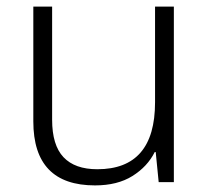

<svg xmlns="http://www.w3.org/2000/svg" viewBox="-20 -552 636 582"><path d="M507 -532V0H461L452 -91H449Q427 -47 381.5 -18.5Q336 10 268 10Q81 10 81 -184V-532H138V-189Q138 -112 172.5 -75.5Q207 -39 275 -39Q450 -39 450 -242V-532Z"/></svg>

Font: Noto Sans Lao Looped Light
Style: Regular
Weight: 300
Designer: Mark Frömberg, Ben Mitchell
Foundry: The Fontpad Ltd
Version: Version 1.002; ttfautohint (v1.8.4.7-5d5b)